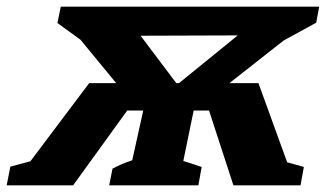

<svg xmlns="http://www.w3.org/2000/svg" viewBox="-69 -555 976 575"><path d="M258 0 268 -50Q296 -65 327 -75L360 -224H312L150 0H-49L-38 -56L22 -72L198 -306H279L172 -436L103 -486L113 -535H887L878 -487L781 -434L618 -306H705L791 -69L841 -55L831 0H630L557 -224H511L480 -73L535 -55L525 0ZM352 -448 459 -306H467L643 -449Z"/></svg>

Font: Piazzolla SC
Style: Bold Italic
Weight: 700
Italic angle: -11.3°
Designer: Juan Pablo del Peral
Foundry: Huerta Tipografica
Version: Version 1.330